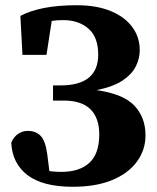

<svg xmlns="http://www.w3.org/2000/svg" viewBox="-20 -696 601 735"><path d="M259 19Q144 19 85.5 -25.5Q27 -70 23 -150Q33 -173 50 -184Q67 -195 86 -195Q117 -195 135.5 -176Q154 -157 161 -105L169 -41Q192 -38 214 -38Q285 -38 322.5 -73Q360 -108 360 -181Q360 -244 326.5 -277.5Q293 -311 224 -311H183V-369H211Q356 -369 356 -487Q356 -554 318.5 -586.5Q281 -619 222 -619Q199 -619 178 -616L158 -486H66L58 -635Q95 -655 149 -665.5Q203 -676 274 -676Q349 -676 403 -654Q457 -632 486 -593Q515 -554 515 -504Q515 -472 500 -442Q485 -412 449.5 -388Q414 -364 350 -351Q453 -336 495 -291Q537 -246 537 -178Q537 -122 504 -77Q471 -32 409 -6.5Q347 19 259 19Z"/></svg>

Font: Source Serif 4
Style: Bold
Weight: 700
Designer: Frank Grießhammer
Foundry: Adobe
Version: Version 4.005;hotconv 1.1.0;makeotfexe 2.6.0